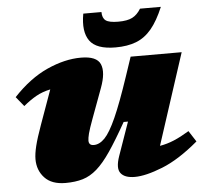

<svg xmlns="http://www.w3.org/2000/svg" viewBox="-53 -787 911 858"><g transform="rotate(-5 403.0 -358.5)"><path d="M456 -84.5 508.5 -234H489Q445 -156 411.8 -107Q378.5 -58 348.2 -31.5Q318 -5 284.5 5Q251 15 207 15Q145 15 113.5 -18.8Q82 -52.5 82 -102.5Q82 -126.5 90.5 -161.2Q99 -196 119.5 -253L175 -407.5Q139 -400 111 -384.2Q83 -368.5 53 -343.5L18 -386.5Q91.5 -465 171.2 -501Q251 -537 323.5 -537Q394.5 -537 410.5 -499.8Q426.5 -462.5 401 -394L352 -261.5Q335.5 -217 330.2 -196.2Q325 -175.5 325 -164.5Q325 -143 347.5 -143Q373 -143 396.8 -167.5Q420.5 -192 449 -255.5Q477.5 -319 516.5 -435.5L545.5 -522H774.5L641.5 -113.5Q674 -119 705 -132Q736 -145 774 -168L805.5 -119Q718 -45 642.2 -15Q566.5 15 517.5 15Q472.5 15 454.8 -7.8Q437 -30.5 456 -84.5ZM504.5 -682.5Q545 -682.5 567.2 -693.8Q589.5 -705 606 -732H699.5Q674 -671 644.2 -635.2Q614.5 -599.5 575.2 -584.2Q536 -569 482.5 -569Q396.5 -569 366.8 -610.5Q337 -652 351.5 -732H433Q433 -705 448.2 -693.8Q463.5 -682.5 504.5 -682.5Z"/></g></svg>

Font: Newsreader Caption ExtraBold
Style: Italic
Weight: 800
Italic angle: -17°
Designer: Hugues Gentile
Foundry: Production Type
Version: Version 1.001